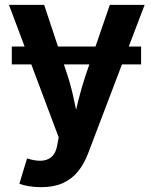

<svg xmlns="http://www.w3.org/2000/svg" viewBox="-20 -566 635 794"><path d="M563.5 -373.5V-299.8H28.8V-373.5ZM60.1 193.8 91.8 89.4 108.4 93.8Q137.7 101.1 160.4 97.7Q183.1 94.2 197.5 78.6Q211.9 63 216.8 33.7L222.7 2L17.1 -545.9H162.6L258.8 -255.9Q275.9 -202.6 286.6 -149.7Q297.4 -96.7 311 -40H277.3Q290.5 -96.7 303.7 -149.9Q316.9 -203.1 334.5 -255.9L434.1 -545.9H578.1L344.7 67.4Q328.1 111.3 302.7 142.8Q277.3 174.3 240 191.2Q202.6 208 150.4 208Q122.6 208 98.4 203.9Q74.2 199.7 60.1 193.8Z"/></svg>

Font: Inter Cardless
Style: Bold
Weight: 700
Designer: Rasmus Andersson
Foundry: rsms
Version: Version 4.001;git-9221beed3